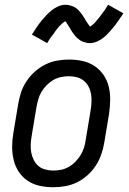

<svg xmlns="http://www.w3.org/2000/svg" viewBox="-20 -778 540 806"><path d="M203 8Q174 8 146.5 2Q119 -4 96.5 -19Q74 -34 59 -56.5Q44 -79 37.5 -106Q31 -133 31 -161.5Q31 -190 36 -219L56 -339Q60 -364 68 -389Q76 -414 91 -436.5Q106 -459 126 -477Q146 -495 170 -507Q194 -519 219.5 -523.5Q245 -528 270 -528Q299 -528 326.5 -522Q354 -516 376.5 -501Q399 -486 414.5 -463.5Q430 -441 436.5 -414Q443 -387 442.5 -358.5Q442 -330 438 -301L418 -181Q414 -156 405.5 -131Q397 -106 382.5 -83.5Q368 -61 348 -43Q328 -25 304 -13Q280 -1 254 3.5Q228 8 203 8ZM204 -62Q221 -62 237.5 -65.5Q254 -69 269.5 -78Q285 -87 297.5 -100Q310 -113 319 -128Q328 -143 333 -159.5Q338 -176 340 -192L360 -312Q363 -330 364 -347.5Q365 -365 362.5 -381.5Q360 -398 352.5 -413Q345 -428 332.5 -438.5Q320 -449 303.5 -453.5Q287 -458 270 -458Q253 -458 236 -454.5Q219 -451 203.5 -442Q188 -433 175.5 -420Q163 -407 154 -392Q145 -377 140.5 -360.5Q136 -344 133 -328L113 -208Q110 -190 109 -172.5Q108 -155 111 -138.5Q114 -122 121.5 -107Q129 -92 141 -81.5Q153 -71 170 -66.5Q187 -62 204 -62ZM178 -597 114 -633Q125 -651 135.5 -666Q146 -681 156 -693Q166 -705 175.5 -715Q185 -725 197.5 -735Q210 -745 225 -751.5Q240 -758 255 -758Q261 -758 266.5 -757Q272 -756 277 -754.5Q282 -753 287 -751Q292 -749 296.5 -746Q301 -743 304.5 -740Q308 -737 311.5 -733Q315 -729 318.5 -724.5Q322 -720 325 -716Q328 -712 330.5 -708Q333 -704 335.5 -700Q338 -696 341 -690.5Q344 -685 347.5 -680.5Q351 -676 353 -673Q355 -670 358 -666Q361 -668 364.5 -670.5Q368 -673 373 -677.5Q378 -682 379.5 -684Q381 -686 383.5 -689Q386 -692 388.5 -695Q391 -698 394 -701.5Q397 -705 400 -709Q403 -713 406 -717.5Q409 -722 413 -726.5Q417 -731 420 -736Q423 -741 426.5 -746.5Q430 -752 434 -758L498 -722Q486 -704 475.5 -689Q465 -674 455 -662Q445 -650 436 -640Q427 -630 414.5 -620Q402 -610 387 -603.5Q372 -597 357 -597Q349 -597 341 -599Q333 -601 326.5 -603.5Q320 -606 314 -610.5Q308 -615 303 -619.5Q298 -624 293 -630.5Q288 -637 284 -642.5Q280 -648 277 -654Q274 -660 269 -667Q264 -674 261 -679.5Q258 -685 254 -689Q250 -687 247 -684.5Q244 -682 239 -677.5Q234 -673 232 -671Q230 -669 227.5 -666Q225 -663 222.5 -660Q220 -657 217 -653.5Q214 -650 211.5 -646Q209 -642 206 -637.5Q203 -633 199 -628.5Q195 -624 191.5 -619Q188 -614 185 -608.5Q182 -603 178 -597Z"/></svg>

Font: Iosevka Web
Style: Italic
Weight: 400
Italic angle: -9°
Monospace: yes
Designer: Belleve Invis
Foundry: Belleve Invis
Version: Version 28.0.3; ttfautohint (v1.8.3)